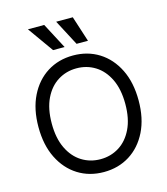

<svg xmlns="http://www.w3.org/2000/svg" viewBox="-138 -1072 1037 1189"><g transform="rotate(-15 380.5 -478.0)"><path d="M701.7 -363.6Q701.7 -248.6 660.2 -164.8Q618.6 -81 546.2 -35.5Q473.7 9.9 380.7 9.9Q287.6 9.9 215.2 -35.5Q142.8 -81 101.2 -164.8Q59.7 -248.6 59.7 -363.6Q59.7 -478.7 101.2 -562.5Q142.8 -646.3 215.2 -691.8Q287.6 -737.2 380.7 -737.2Q473.7 -737.2 546.2 -691.8Q618.6 -646.3 660.2 -562.5Q701.7 -478.7 701.7 -363.6ZM616.5 -363.6Q616.5 -458.1 585 -523.1Q553.6 -588.1 500.2 -621.4Q446.7 -654.8 380.7 -654.8Q314.6 -654.8 261.2 -621.4Q207.7 -588.1 176.3 -523.1Q144.9 -458.1 144.9 -363.6Q144.9 -269.2 176.3 -204.2Q207.7 -139.2 261.2 -105.8Q314.6 -72.4 380.7 -72.4Q446.7 -72.4 500.2 -105.8Q553.6 -139.2 585 -204.2Q616.5 -269.2 616.5 -363.6ZM421.2 -801.1 334.5 -965.9H441.1L494.3 -801.1ZM270.6 -801.1 153.4 -965.9H257.8L344.5 -801.1Z"/></g></svg>

Font: Inter Zeller
Style: Regular
Weight: 400
Designer: Rasmus Andersson; Joe Bland
Foundry: zeller
Version: Version 3.015;git-dec3a8cb1